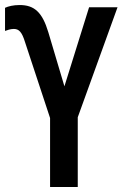

<svg xmlns="http://www.w3.org/2000/svg" viewBox="-31 -743 487 763"><path d="M47 -723C22 -723 2 -718 -11 -712V-620C-3 -623 10 -628 24 -628C44 -628 56 -616 68 -577L168 -274V0H278V-277L436 -714H323L225 -400L161 -615C137 -695 105 -723 47 -723Z"/></svg>

Font: Noto Sans Display Condensed Medium
Style: Regular
Weight: 500
Width: 3
Designer: Monotype Design Team
Foundry: Monotype Imaging Inc.
Version: Version 1.900